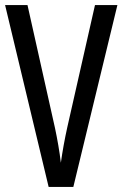

<svg xmlns="http://www.w3.org/2000/svg" viewBox="-20 -734 481 754"><path d="M441 -714H353L244 -233C234 -188 225 -138 219 -95C214 -138 205 -189 196 -231L88 -714H0L171 0H268Z"/></svg>

Font: Noto Sans Sinhala ExtraCondensed
Style: Regular
Weight: 400
Width: 2
Designer: Jelle Bosma - Monotype Design Team
Foundry: Monotype Imaging Inc.
Version: Version 2.006